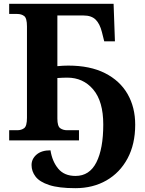

<svg xmlns="http://www.w3.org/2000/svg" viewBox="-20 -734 759 1004"><path d="M374 250Q287 250 237 233.5Q187 217 166 189.5Q145 162 145 129Q145 97 171 74.5Q197 52 244 52Q253 110 284.5 148Q316 186 375 186Q448 186 484 115Q520 44 520 -83Q520 -204 467.5 -266Q415 -328 332 -328Q322 -328 308 -327.5Q294 -327 280 -326V-114Q280 -74 295 -63.5Q310 -53 331 -53H393V0H28V-53H70Q92 -53 106.5 -64Q121 -75 121 -118V-596Q121 -639 106.5 -650Q92 -661 70 -661H28V-714H574L581 -518H525L513 -566Q502 -610 480 -631.5Q458 -653 417 -653H280V-388Q310 -391 337 -391Q451 -391 529 -351.5Q607 -312 647 -242.5Q687 -173 687 -82Q687 20 647 94.5Q607 169 536.5 209.5Q466 250 374 250Z"/></svg>

Font: NotoSerif-Bold
Style: Regular
Weight: 700
Designer: Monotype Design Team
Foundry: Monotype Imaging Inc.
Version: Version 2.007; ttfautohint (v1.8) -l 8 -r 50 -G 200 -x 14 -D